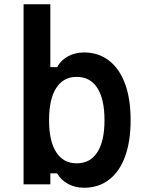

<svg xmlns="http://www.w3.org/2000/svg" viewBox="-20 -868 690 904"><path d="M376 16Q334 16 300.5 -2Q267 -20 249 -52H217V0H91V-848H217V-552H249Q267 -585 300.5 -603Q334 -621 376 -621Q444 -621 493.5 -582.5Q543 -544 569 -473Q595 -402 595 -302Q595 -203 569 -131.5Q543 -60 493.5 -22Q444 16 376 16ZM341 -99Q405 -99 438.5 -151.5Q472 -204 472 -302Q472 -401 438.5 -453.5Q405 -506 341 -506Q278 -506 244.5 -453.5Q211 -401 211 -302Q211 -204 244.5 -151.5Q278 -99 341 -99Z"/></svg>

Font: Martian Mono SemiCondensed Medium
Style: Regular
Weight: 500
Width: 4
Designer: Roman Shamin
Foundry: Evil Martians
Version: Version 1.000